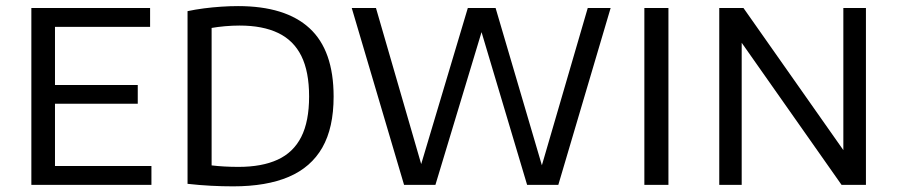

<svg xmlns="http://www.w3.org/2000/svg" viewBox="-20 -622 3019 646"><path d="M85.5 0V-595H485V-531.5H165V-63.5H489.5V0ZM135.5 -273V-336H443.5V-273Z M764.5 5Q728 5 689.5 3Q651 1 611 -3.5V-584.5Q637 -590 665.8 -593.8Q694.5 -597.5 724 -599.5Q753.5 -601.5 781 -601.5Q940.5 -601.5 1021.5 -527Q1102.5 -452.5 1102.5 -297Q1102.5 -192 1064.5 -125.5Q1026.5 -59 951.5 -27Q876.5 5 764.5 5ZM782.5 -60.5Q861.5 -60.5 914.2 -84.8Q967 -109 993.5 -161.2Q1020 -213.5 1020 -297.5Q1020 -381 994 -433.5Q968 -486 916 -511Q864 -536 786 -536Q762 -536 737 -533.8Q712 -531.5 692 -528V-65.5Q713 -63 735.2 -61.8Q757.5 -60.5 782.5 -60.5Z M1339.5 0 1163.5 -595H1245L1407 -36H1387L1554 -595H1647.5L1812 -36H1794.5L1957.5 -595H2034.5L1858.5 0H1753.5L1590 -548H1610.5L1445 0Z M2148 0V-595H2229V0Z M2400 0V-595H2481.5L2834 -93.5H2817.5V-595H2893.5V0H2811.5L2459 -501.5H2475.5V0Z"/></svg>

Font: Encode Sans SC
Style: Regular
Weight: 400
Version: Version 3.002